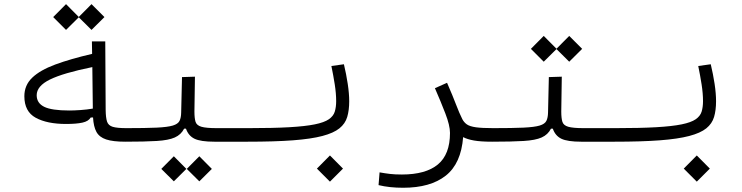

<svg xmlns="http://www.w3.org/2000/svg" viewBox="-20 -677 3556 920"><path d="M296.4 -83Q205.6 -83 151.1 -112.8Q96.7 -142.6 96.7 -215.8Q96.7 -268.6 134.3 -304.7Q171.9 -340.8 244.4 -367.7Q316.9 -394.5 421.4 -418.9L420.4 -478.5H484.4L486.3 -149.9Q486.8 -113.3 492.9 -94.5Q499 -75.7 520.3 -69.3Q541.5 -63 585.9 -63Q606.4 -63 613.8 -57.1Q621.1 -51.3 621.1 -33.2Q621.1 -15.1 613 -6.6Q605 2 580.1 2Q521.5 2 488.8 -8.8Q456.1 -19.5 442.1 -44.9Q428.2 -70.3 425.8 -114.3L414.6 -113.8Q403.8 -95.7 374.8 -89.4Q345.7 -83 296.4 -83ZM422.4 -355.5Q282.7 -327.1 219.2 -295.9Q155.8 -264.6 155.8 -220.7Q155.8 -183.1 191.7 -165.3Q227.5 -147.5 312.5 -147.5Q334.5 -147.5 366 -149.7Q397.5 -151.9 424.8 -156.7ZM418.5 -533.7 357.4 -594.2 296.4 -533.7 234.9 -595.2 296.4 -657.2 357.4 -595.7 418.5 -657.2 480.5 -595.2Z M580.1 2 585.9 -63Q677.7 -63 730.5 -65.4Q783.2 -67.9 808.1 -75.4Q833 -83 840.3 -97.9Q847.7 -112.8 848.1 -137.7L852.1 -307.6L914.1 -309.6L911.6 -142.6Q911.6 -110.4 917 -93.3Q922.4 -76.2 945.1 -69.6Q967.8 -63 1018.6 -63H1171.9Q1190.4 -63 1197.8 -56.4Q1205.1 -49.8 1205.1 -33.2Q1205.1 -12.2 1194.3 -5.1Q1183.6 2 1166 2H1007.3Q941.4 2 912.1 -12.2Q882.8 -26.4 871.1 -60.5H862.3Q847.7 -31.7 817.6 -18.3Q787.6 -4.9 731.2 -1.5Q674.8 2 580.1 2ZM813 191.9 752.9 132.3 813 71.8 873 132.3ZM935.1 191.9 875 132.3 935.1 71.8 995.1 132.3Z M1166 2Q1153.3 2 1153.3 -33.7Q1153.3 -63 1171.9 -63Q1289.1 -63 1366 -67.4Q1442.9 -71.8 1488.3 -81.1Q1533.7 -90.3 1555.7 -105.5Q1577.6 -120.6 1584.2 -142.3Q1590.8 -164.1 1590.8 -192.4Q1590.8 -229 1584 -272.7Q1577.1 -316.4 1567.9 -360.8L1627.9 -369.1Q1639.2 -321.8 1646.2 -275.4Q1653.3 -229 1653.3 -191.4Q1653.3 -148.9 1643.8 -116.7Q1634.3 -84.5 1606.4 -62Q1578.6 -39.6 1524.7 -25.4Q1470.7 -11.2 1383.3 -4.6Q1295.9 2 1166 2ZM1561 193.4 1498.5 130.9 1561 67.9 1623.5 130.9Z M2199.2 -20Q2189.5 106.4 2116 164.6Q2042.5 222.7 1911.6 222.7Q1845.7 222.7 1793.9 210L1798.8 148.9Q1826.2 153.8 1849.6 156.5Q1873 159.2 1905.8 159.2Q2020 159.2 2078.1 111.1Q2136.2 63 2136.2 -40Q2136.2 -75.7 2114 -133.3Q2091.8 -190.9 2064 -254.4L2122.1 -280.3Q2150.4 -215.3 2165.5 -175.3Q2180.7 -135.3 2195.3 -106Q2203.6 -90.3 2217.3 -80.8Q2231 -71.3 2260.3 -67.1Q2289.6 -63 2343.8 -63Q2362.3 -63 2369.6 -56.6Q2377 -50.3 2377 -33.2Q2377 -12.7 2366.2 -5.4Q2355.5 2 2337.9 2Q2283.7 2 2251.5 -3.7Q2219.2 -9.3 2199.2 -20Z M2337.9 2 2343.8 -63Q2435.5 -63 2488.3 -65.4Q2541 -67.9 2565.9 -75.4Q2590.8 -83 2598.1 -97.9Q2605.5 -112.8 2606 -137.7L2609.9 -307.6L2671.9 -309.6L2669.4 -142.6Q2669.4 -110.4 2674.8 -93.3Q2680.2 -76.2 2702.9 -69.6Q2725.6 -63 2776.4 -63H2929.7Q2948.2 -63 2955.6 -56.4Q2962.9 -49.8 2962.9 -33.2Q2962.9 -12.2 2952.1 -5.1Q2941.4 2 2923.8 2H2765.1Q2699.2 2 2669.9 -12.2Q2640.6 -26.4 2628.9 -60.5H2620.1Q2605.5 -31.7 2575.4 -18.3Q2545.4 -4.9 2489 -1.5Q2432.6 2 2337.9 2ZM2707.5 -381.3 2646.5 -441.9 2585.4 -381.3 2523.9 -442.9 2585.4 -504.9 2646.5 -443.4 2707.5 -504.9 2769.5 -442.9Z M2923.8 2Q2911.1 2 2911.1 -33.7Q2911.1 -63 2929.7 -63Q3046.9 -63 3123.8 -67.4Q3200.7 -71.8 3246.1 -81.1Q3291.5 -90.3 3313.5 -105.5Q3335.4 -120.6 3342 -142.3Q3348.6 -164.1 3348.6 -192.4Q3348.6 -229 3341.8 -272.7Q3335 -316.4 3325.7 -360.8L3385.7 -369.1Q3397 -321.8 3404.1 -275.4Q3411.1 -229 3411.1 -191.4Q3411.1 -148.9 3401.6 -116.7Q3392.1 -84.5 3364.3 -62Q3336.4 -39.6 3282.5 -25.4Q3228.5 -11.2 3141.1 -4.6Q3053.7 2 2923.8 2ZM3318.8 193.4 3256.3 130.9 3318.8 67.9 3381.3 130.9Z"/></svg>

Font: Cascadia Mono PL Light
Style: Regular
Weight: 300
Monospace: yes
Designer: Aaron Bell
Foundry: Saja Typeworks
Version: Version 2404.023; ttfautohint (v1.8.4)